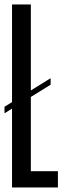

<svg xmlns="http://www.w3.org/2000/svg" viewBox="-20 -831 288 851"><path d="M0 -357.8V-328.9L204.4 -455.6V-484.4ZM33.3 -811.1V0H116.7V-811.1ZM45.6 -72.2V0H236.7V-72.2Z"/></svg>

Font: Le Murmure
Style: Regular
Weight: 600
Width: 2
Designer: Jeremy Landes, Alexander Slobzheninov (Cyrillic)
Foundry: Velvetyne Type Foundry
Version: Version 1.0